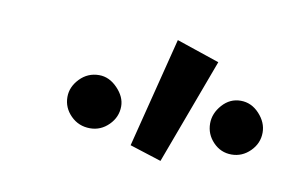

<svg xmlns="http://www.w3.org/2000/svg" viewBox="-37 -690 453 299"><g transform="rotate(10 189.5 -540.0)"><path d="M379 -516Q379 -499 366.5 -486.5Q354 -474 337 -474Q320 -474 308 -486.5Q296 -499 296 -516Q296 -532 308 -545.5Q320 -559 337 -559Q354 -559 366.5 -545.5Q379 -532 379 -516ZM224 -635 292 -612 230 -445 180 -461ZM155 -518Q155 -501 142.5 -488.5Q130 -476 113 -476Q95 -476 82.5 -488.5Q70 -501 70 -518Q70 -534 82.5 -547Q95 -560 113 -560Q129 -560 142 -546.5Q155 -533 155 -518Z"/></g></svg>

Font: GFS Neohellenic Rg
Style: Regular
Weight: 400
Designer: Takis Katsoulidis and George D. Matthiopoulos
Foundry: Takis Katsoulidis and George D. Matthiopoulos
Version: Version 1.0